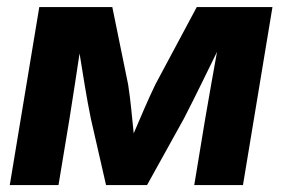

<svg xmlns="http://www.w3.org/2000/svg" viewBox="-20 -536 817 556"><path d="M8.3 0 93.8 -515.6H305.2L351.1 -291Q356.4 -256.3 360.1 -219.7Q363.8 -183.1 367.2 -149.9Q381.3 -183.1 397.2 -219.7Q413.1 -256.3 429.7 -291L549.8 -515.6H769L683.6 0H542.5L574.2 -191.9Q583 -244.1 591.6 -291.7Q600.1 -339.4 608.4 -385.7Q585.4 -338.9 561.5 -290Q537.6 -241.2 512.2 -191.9L405.8 0H287.1L243.2 -191.9Q233.4 -240.2 225.6 -287.8Q217.8 -335.4 210.4 -381.3Q203.6 -336.4 196.5 -289.8Q189.5 -243.2 181.2 -191.9L149.4 0Z"/></svg>

Font: Inter Display
Style: Bold Italic
Weight: 700
Italic angle: -9.39999°
Designer: Rasmus Andersson
Foundry: rsms
Version: Version 4.000;git-a52131595